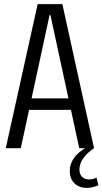

<svg xmlns="http://www.w3.org/2000/svg" viewBox="-20 -720 498 933"><path d="M163 -700H283L437 0H365L225 -647H221L81 0H8ZM106 -242H340V-186H106ZM403 193Q364 193 341.5 170.5Q319 148 319 110Q319 76 340.5 46.5Q362 17 401 -4L437 0Q402 24 384 50Q366 76 366 104Q366 126 378.5 139Q391 152 413 152Q431 152 449 143L458 180Q447 185 432.5 189Q418 193 403 193Z"/></svg>

Font: Pathway Extreme Condensed Light
Style: Regular
Weight: 300
Width: 3
Version: Version 1.001;gftools[0.9.26]